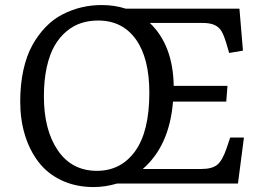

<svg xmlns="http://www.w3.org/2000/svg" viewBox="-20 -735 1037 769"><path d="M61 -328.1Q61 -397 73.7 -454.6Q86.4 -512.2 109.6 -554Q132.8 -595.7 163.3 -627.2Q193.8 -658.7 230.7 -677.5Q267.6 -696.3 306.6 -705.6Q345.7 -714.8 387.2 -714.8Q439.5 -714.8 483.9 -700.2H939L953.1 -532.2L897.9 -522.9L887.2 -559.1Q877 -593.3 867.4 -609.6Q857.9 -626 840.1 -634.5Q822.3 -643.1 791 -643.1H580.1Q672.9 -554.7 675.8 -391.1H891.1L886.2 -328.1H672.9Q658.7 -150.9 551.8 -58.1H785.2Q830.1 -58.1 850.8 -75.7Q871.6 -93.3 888.2 -143.1L901.9 -184.1H957L933.1 0H449.2Q401.4 14.2 355 14.2Q283.7 14.2 227.1 -12.5Q170.4 -39.1 134.5 -85.9Q98.6 -132.8 79.8 -194.3Q61 -255.9 61 -328.1ZM155.8 -349.1Q155.8 -214.4 211.7 -132.6Q267.6 -50.8 368.2 -50.8Q464.4 -50.8 521.2 -129.4Q578.1 -208 578.1 -363.8Q578.1 -502 524.2 -577.4Q470.2 -652.8 373 -652.8Q336.9 -652.8 305.2 -642.6Q273.4 -632.3 245.6 -608.9Q217.8 -585.4 198 -550.8Q178.2 -516.1 167 -464.6Q155.8 -413.1 155.8 -349.1Z"/></svg>

Font: Literata Book
Style: Italic
Weight: 400
Italic angle: -3°
Designer: Latin by Veronika Burian and Jose Scaglione. Greek by Irene Vlachou. Cyrillic by Vera Evstafieva
Foundry: TypeTogether
Version: Version 1.003;PS 001.003;hotconv 1.0.88;makeotf.lib2.5.64775